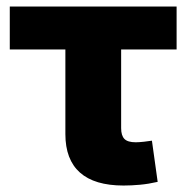

<svg xmlns="http://www.w3.org/2000/svg" viewBox="-20 -559 568 585"><path d="M356.4 6.3Q268.1 6.3 223.6 -33.2Q179.2 -72.8 179.2 -150.4V-408.2H9.8V-539.1H518.1V-408.2H349.1V-168.5Q349.1 -146 359.1 -135.7Q369.1 -125.5 393.6 -125.5Q403.3 -125.5 418.9 -127.2Q434.6 -128.9 442.9 -130.4L460.4 -4.9Q432.6 1.5 406.5 3.9Q380.4 6.3 356.4 6.3Z"/></svg>

Font: Inter 18pt ExtraBold
Style: Regular
Weight: 800
Designer: Rasmus Andersson
Foundry: rsms
Version: Version 4.001;git-66647c0bb